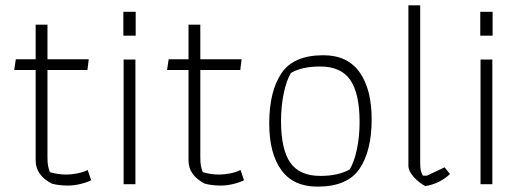

<svg xmlns="http://www.w3.org/2000/svg" viewBox="-20 -687 1941 716"><path d="M174 -2Q113 -33 113 -89V-426H33L39 -466H113V-595H157V-466H311L306 -426H157V-101Q157 -81 159 -70Q161 -59 166 -45Q197 -36 227 -36Q247 -36 269 -40.5Q291 -45 307 -53L320 -15Q305 -7 280.5 -1Q256 5 234 5Q201 5 174 -2Z M440 -643H486V-554H440ZM441 -465H485V0H441Z M744 -2Q683 -33 683 -89V-426H603L609 -466H683V-595H727V-466H881L876 -426H727V-101Q727 -81 729 -70Q731 -59 736 -45Q767 -36 797 -36Q817 -36 839 -40.5Q861 -45 877 -53L890 -15Q875 -7 850.5 -1Q826 5 804 5Q771 5 744 -2Z M984 -227Q984 -345 1029 -413Q1074 -481 1186 -481Q1276 -481 1321 -417.5Q1366 -354 1366 -242Q1366 -125 1321 -58Q1276 9 1164 9Q1074 9 1029 -53Q984 -115 984 -227ZM1284 -55Q1301 -83 1311 -130.5Q1321 -178 1321 -231Q1321 -338 1286.5 -388.5Q1252 -439 1174 -439Q1106 -439 1065 -415Q1048 -387 1038 -338.5Q1028 -290 1028 -236Q1028 -130 1062.5 -80.5Q1097 -31 1175 -31Q1241 -31 1284 -55Z M1503 -69V-667H1547V-80Q1547 -62 1549 -52.5Q1551 -43 1557 -32H1572L1638 -63L1658 -38Q1620 -2 1566 7Q1543 -5 1523 -27Q1503 -49 1503 -69Z M1771 -643H1817V-554H1771ZM1772 -465H1816V0H1772Z"/></svg>

Font: Athiti Light
Style: Regular
Weight: 300
Designer: CadsonDemak Team
Foundry: CadsonDemak
Version: Version 1.033